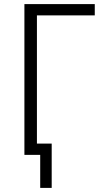

<svg xmlns="http://www.w3.org/2000/svg" viewBox="-20 -755 540 936"><path d="M176 161V0H99V-735H442V-680H160V-55H232V161Z"/></svg>

Font: Iosevka Fixed SS04 Light
Style: Regular
Weight: 300
Monospace: yes
Designer: Belleve Invis
Foundry: Belleve Invis
Version: Version 32.5.0